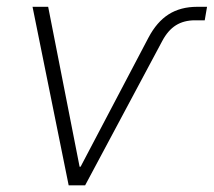

<svg xmlns="http://www.w3.org/2000/svg" viewBox="-20 -556 641 576"><path d="M186 0 77.6 -535.6H124.5L218.8 -55.7H221.7L425.3 -442.9Q450.2 -490.2 485.8 -512.9Q521.5 -535.6 571.8 -535.6H601.1L594.2 -495.1H564.9Q531.7 -495.1 507.8 -480.2Q483.9 -465.3 466.8 -433.1L235.4 0Z"/></svg>

Font: Inter 20pt ExtraLight
Style: Italic
Weight: 250
Italic angle: -9.3988°
Version: Version 4.001;git-66647c0bb